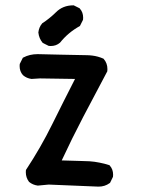

<svg xmlns="http://www.w3.org/2000/svg" viewBox="-20 -694 540 726"><path d="M407.7 -33.2Q407.7 -30.3 407.2 -25.4L396 -2.4L394.5 -1.5Q376.5 11.7 352.5 11.7Q352.1 11.7 164.1 3.9L123 7.8Q104 5.4 89.8 -6.3Q77.6 -22.5 77.6 -43Q77.6 -45.9 78.1 -51.3Q133.8 -135.7 177.2 -223.6Q220.7 -311.5 263.7 -395.5L130.9 -397.5L99.1 -395.5Q80.6 -397.9 66.9 -409.7Q54.2 -423.8 54.2 -444.3Q54.2 -447.3 54.7 -452.1L66.4 -475.6L68.4 -476.6Q92.3 -489.3 122.6 -489.3Q127 -489.3 208.5 -487.3Q290 -485.4 304 -485.4Q317.9 -485.4 328.6 -483.9Q350.1 -481.4 371.1 -472.2L372.1 -471.2Q386.2 -455.1 386.2 -432.6Q386.2 -429.2 385.7 -424.3L294.4 -251.5Q252 -170.4 213.4 -87.4Q256.8 -85.9 282.7 -85.4Q308.6 -85 318.4 -84.2Q328.1 -83.5 337.4 -82.3Q346.7 -81.1 356 -79.1Q374.5 -75.7 394 -69.3L395.5 -67.4Q407.7 -53.7 407.7 -33.2ZM256.8 -673.8H258.8L281.2 -662.6L282.2 -661.1Q294.4 -647.5 294.4 -627Q294.4 -624 293.9 -619.1L282.2 -595.7Q237.8 -571.3 207 -532.7Q192.4 -520 171.9 -520Q168.9 -520 164.1 -520.5L141.6 -531.7Q127.4 -548.3 125 -571.3Q127.4 -591.3 138.7 -604.5L139.2 -605.5Q167 -623.5 190.9 -647Q217.3 -673.8 256.8 -673.8Z"/></svg>

Font: Bakudai
Style: Bold
Weight: 700
Version: Version 1.48